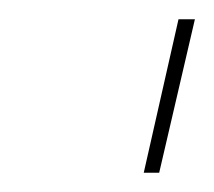

<svg xmlns="http://www.w3.org/2000/svg" viewBox="-20 -700 222 199"><path d="M182 -680 145 -521H129L165 -680Z"/></svg>

Font: Work Sans Thin
Style: Italic
Weight: 250
Italic angle: -13°
Designer: Wei Huang
Foundry: Wei Huang
Version: Version 2.012